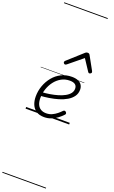

<svg xmlns="http://www.w3.org/2000/svg" viewBox="-360 -1344 1287 2177"><g transform="rotate(20 283.5 -255.0)"><path d="M229 19Q171 19 134 -5.5Q97 -30 79 -72.5Q61 -115 61 -170Q61 -237 83.5 -299.5Q106 -362 147 -412Q188 -462 245 -490.5Q302 -519 372 -519Q419 -519 449.5 -505Q480 -491 494 -467Q508 -443 508 -413Q508 -366 483 -331Q458 -296 416 -271Q374 -246 320.5 -230Q267 -214 209.5 -205Q152 -196 97 -193L107 -238Q155 -241 204 -249Q253 -257 297 -270Q341 -283 376 -302Q411 -321 431 -346.5Q451 -372 451 -404Q451 -437 429 -453.5Q407 -470 365 -470Q308 -470 262 -444Q216 -418 183.5 -375Q151 -332 133.5 -279Q116 -226 116 -171Q116 -124 130.5 -92.5Q145 -61 172 -45.5Q199 -30 236 -30Q275 -30 307 -45Q339 -60 364.5 -81Q390 -102 409 -122Q418 -130 426 -129Q434 -128 441 -122Q448 -115 450 -106.5Q452 -98 444 -89Q419 -62 386 -37Q353 -12 313.5 3.5Q274 19 229 19ZM250 -623Q241 -623 234.5 -630Q228 -637 228 -645Q228 -650 230 -654Q232 -658 236 -662L417 -825Q425 -832 432.5 -834.5Q440 -837 448 -837Q455 -837 461 -834Q467 -831 472 -823L562 -660Q564 -655 565.5 -651Q567 -647 567 -644Q567 -635 558 -629Q549 -623 542 -623Q536 -623 532 -626Q528 -629 525 -634L436 -769L271 -634Q264 -629 259.5 -626Q255 -623 250 -623ZM0 763H526V773H0ZM0 -20H526V0H0ZM0 -505H526V-500H0ZM0 -1283H526V-1273H0Z"/></g></svg>

Font: Playwrite NL Guides
Style: Regular
Weight: 400
Designer: Veronika Burian, José Scaglione
Foundry: TypeTogether
Version: Version 1.003